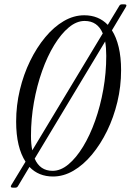

<svg xmlns="http://www.w3.org/2000/svg" viewBox="-20 -800 599 880"><path d="M38 60Q25 60 32 48L97 -59Q76 -91 65 -137Q54 -183 54 -243Q54 -317 71 -388Q88 -459 118 -520.5Q148 -582 187.5 -629.5Q227 -677 272.5 -703.5Q318 -730 366 -730Q432 -730 474 -686L526 -772Q530 -780 538 -780H551Q564 -780 557 -768L493 -661Q513 -630 524 -584Q535 -538 535 -478Q535 -404 518 -333Q501 -262 471 -200.5Q441 -139 401.5 -91.5Q362 -44 316.5 -17.5Q271 9 223 9Q157 9 115 -35L63 52Q59 60 51 60ZM122 -177Q122 -139 128 -111L451 -647Q427 -704 368 -704Q331 -704 295.5 -674.5Q260 -645 228.5 -593.5Q197 -542 173 -474.5Q149 -407 135.5 -331Q122 -255 122 -177ZM221 -17Q258 -17 293.5 -46.5Q329 -76 360.5 -127.5Q392 -179 416 -246.5Q440 -314 453.5 -390Q467 -466 467 -544Q467 -581 462 -610L139 -73Q163 -17 221 -17Z"/></svg>

Font: Instrument Serif
Style: Italic
Weight: 400
Italic angle: -13°
Designer: Rodrigo Fuenzalida
Foundry: fragTYPE
Version: Version 1.000; ttfautohint (v1.8.4.7-5d5b);gftools[0.9.27]